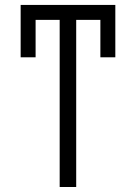

<svg xmlns="http://www.w3.org/2000/svg" viewBox="-20 -747 544 767"><path d="M62.5 -727.3H440.7V-518.1H381V-667.6H284.4V0H218.4V-667.6H122.2V-518.1H62.5Z"/></svg>

Font: Inter P Light
Style: Regular
Weight: 300
Designer: Rasmus Andersson
Foundry: rsms
Version: Version 3.018;git-588b23468